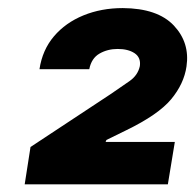

<svg xmlns="http://www.w3.org/2000/svg" viewBox="-20 -826 490 482"><path d="M42 -363.3 56.6 -457 257.8 -589.8Q284.7 -607.9 305.4 -622.6Q326.2 -637.2 331.1 -660.2Q334 -681.6 317.9 -692.4Q301.8 -703.1 275.4 -703.1Q250 -703.1 229.7 -691.4Q209.5 -679.7 204.1 -652.3H79.1Q86.4 -700.7 115.5 -734.9Q144.5 -769 189.5 -787.4Q234.4 -805.7 288.1 -805.7Q375.5 -805.2 416.3 -762Q457 -718.8 448.2 -659.2Q441.9 -615.7 409.7 -576.9Q377.4 -538.1 296.9 -499L247.1 -474.6L245.1 -469.7H418.9L401.4 -363.3Z"/></svg>

Font: Inter Tight Black
Style: Italic
Weight: 900
Italic angle: -9.39999°
Designer: Rasmus Andersson
Foundry: rsms
Version: Version 3.004; ttfautohint (v1.8.4.7-5d5b)